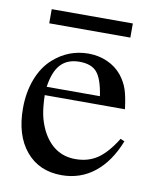

<svg xmlns="http://www.w3.org/2000/svg" viewBox="-73 -658 590 725"><g transform="rotate(10 222.0 -295.5)"><path d="M408.2 -164.1 423.8 -157.2Q392.1 -76.2 337.9 -33.2Q283.7 9.8 211.9 9.8Q125.5 9.8 75.2 -50.3Q24.9 -110.4 24.9 -213.9Q24.9 -275.4 44.4 -326.4Q64 -377.4 99.1 -408.2Q156.7 -460 233.9 -460Q272.5 -460 305.9 -445.1Q339.4 -430.2 361.8 -402.8Q380.9 -378.4 389.9 -351.8Q398.9 -325.2 404.8 -276.9H97.2Q98.6 -231 104.5 -202.4Q110.4 -173.8 124 -145Q167.5 -59.1 252.9 -59.1Q301.3 -59.1 336.9 -83Q372.6 -106.9 408.2 -164.1ZM99.1 -309.1H303.2Q293.5 -374 272.2 -398.9Q251 -423.8 205.1 -423.8Q159.2 -423.8 133.3 -396Q107.4 -368.2 99.1 -309.1ZM66.9 -601.1H377.9V-546.9H66.9Z"/></g></svg>

Font: Accordance
Style: Regular
Weight: 400
Version: Version 1.1 (build May 11, 2018) Miklal Software Solutions, 